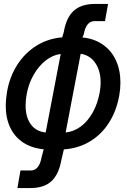

<svg xmlns="http://www.w3.org/2000/svg" viewBox="-20 -745 640 971"><path d="M83.5 117H137.5Q157 117 170.8 100.2Q184.5 83.5 190.5 49.5L201 10Q141 4.5 97.8 -23.8Q54.5 -52 31.8 -99.8Q9 -147.5 9 -211Q9 -240.5 15.5 -280.5Q29 -358 68 -418.2Q107 -478.5 165.5 -514.5Q224 -550.5 294.5 -556L302.5 -582.5Q315 -656.5 353.2 -690.8Q391.5 -725 458.5 -725H526.5L511 -638H456.5Q437 -638 423.2 -621.5Q409.5 -605 403.5 -571L397 -555.5Q455.5 -550 499 -520.2Q542.5 -490.5 565.8 -440.8Q589 -391 589 -328Q589 -295 583.5 -264.5Q569.5 -184.5 531.2 -124.5Q493 -64.5 434.5 -29.5Q376 5.5 303 10.5L291 61Q278 136.5 240.2 171.2Q202.5 206 135 206H68ZM114.5 -266Q109.5 -238 109.5 -211.5Q109.5 -152 136 -116Q162.5 -80 211 -75L287 -472Q248 -467.5 212 -439.8Q176 -412 150 -366.5Q124 -321 114.5 -266ZM484.5 -279Q489 -304.5 489 -327Q489 -387 462 -426.5Q435 -466 388 -473L312 -75Q353 -79 388.5 -105.2Q424 -131.5 449 -176.2Q474 -221 484.5 -279Z"/></svg>

Font: JuliaMono Medium
Style: Italic
Weight: 500
Italic angle: -9°
Monospace: yes
Designer: cormullion
Foundry: corm
Version: Version 0.054; ttfautohint (v1.8.4)